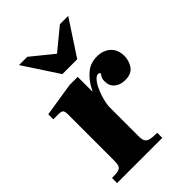

<svg xmlns="http://www.w3.org/2000/svg" viewBox="-209 -796 886 886"><g transform="rotate(-45 234.0 -352.5)"><path d="M19 0V-33Q47 -33 60.5 -36.5Q74 -40 78.5 -50.5Q83 -61 83 -83V-383Q83 -403 77.5 -409.5Q72 -416 54 -416H19V-449L184 -475H237V-380H242V-83Q242 -62 247.5 -51.5Q253 -41 268.5 -37Q284 -33 314 -33V0ZM211 -268V-304Q214 -316 223.5 -344Q233 -372 251 -403Q269 -434 297 -456.5Q325 -479 367 -479Q407 -479 432.5 -455.5Q458 -432 458 -391Q458 -361 441 -335Q424 -309 382 -309Q351 -309 330.5 -325.5Q310 -342 310 -373Q310 -387 313.5 -394Q317 -401 320 -405Q323 -409 323 -412Q323 -415 320 -416.5Q317 -418 313 -418Q301 -418 288.5 -403Q276 -388 265.5 -364Q255 -340 248.5 -314.5Q242 -289 242 -268ZM196 -534 84 -705H138L245 -618L351 -705H405L293 -534Z"/></g></svg>

Font: Frank Ruhl Libre Black
Style: Regular
Weight: 900
Designer: Yanek Iontef
Foundry: Fontef
Version: Version 6.004